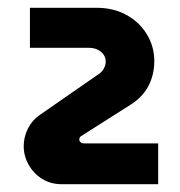

<svg xmlns="http://www.w3.org/2000/svg" viewBox="-20 -719 464 494"><path d="M140 -245Q110 -245 88 -259Q66 -273 53.5 -295.5Q41 -318 41 -343Q41 -366 51.5 -387.5Q62 -409 82 -423L229 -525Q241 -532 246.5 -541.5Q252 -551 252 -560Q252 -576 239.5 -586Q227 -596 209 -596H57V-699H228Q272 -699 305.5 -680.5Q339 -662 358 -630.5Q377 -599 377 -562Q377 -527 362 -498Q347 -469 315 -449L189 -369Q184 -366 184 -360Q184 -356 187.5 -353Q191 -350 197 -350H387V-245Z"/></svg>

Font: MuseoModerno Thin ExtraBold
Style: Regular
Weight: 800
Version: Version 1.002